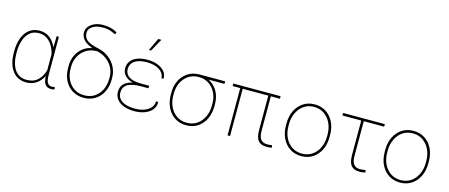

<svg xmlns="http://www.w3.org/2000/svg" viewBox="-49 -1365 4598 1968"><g transform="rotate(15 2250.0 -380.5)"><path d="M249 10.3Q187 10.3 142.6 -22Q98.1 -54.2 74.5 -113.5Q50.8 -172.9 50.8 -254.4V-264.6Q50.8 -348.1 74.5 -409.7Q98.1 -471.2 142.8 -504.6Q187.5 -538.1 250 -538.1Q313.5 -538.1 358.2 -503.7Q402.8 -469.2 428.7 -408.7L431.6 -528.3H455.1V-124.5Q455.1 -64.9 470.7 -40.3Q486.3 -15.6 515.1 -15.6Q522.9 -15.6 528.6 -16.6Q534.2 -17.6 546.9 -20.5L552.2 3.4Q543.9 7.3 535.4 8.8Q526.9 10.3 516.6 10.3Q474.1 10.3 452.9 -16.8Q431.6 -43.9 429.2 -106Q403.8 -52.7 358.2 -21.2Q312.5 10.3 249 10.3ZM248.5 -16.1Q320.8 -16.1 365.7 -57.4Q410.6 -98.6 428.7 -167.5V-338.9Q417 -385.3 393.6 -424.6Q370.1 -463.9 334.2 -487.8Q298.3 -511.7 249.5 -511.7Q193.4 -511.7 155.3 -480.5Q117.2 -449.2 97.7 -393.6Q78.1 -337.9 78.1 -264.6V-254.4Q78.1 -145 121.3 -80.6Q164.6 -16.1 248.5 -16.1Z M860.8 10.3Q792 10.3 739.7 -22.2Q687.5 -54.7 658.2 -112.1Q628.9 -169.4 628.9 -244.1V-264.6Q628.9 -331.5 654.5 -382.6Q680.2 -433.6 721.7 -464.8Q763.2 -496.1 810.1 -502.4V-507.8Q746.1 -531.7 718.8 -565.9Q691.4 -600.1 691.4 -639.2Q691.4 -673.8 713.6 -701.9Q735.8 -730 774.9 -746.6Q814 -763.2 863.8 -763.2Q905.3 -763.2 942.9 -754.4Q980.5 -745.6 1013.7 -725.6L1004.9 -701.7Q978 -714.4 957.8 -722.2Q937.5 -730 915.8 -733.4Q894 -736.8 864.3 -736.8Q801.8 -736.8 759.8 -710.9Q717.8 -685.1 717.8 -639.2Q717.8 -593.8 753.4 -564.5Q789.1 -535.2 875.5 -517.6Q943.4 -502.4 991.7 -464.4Q1040 -426.3 1065.7 -374.3Q1091.3 -322.3 1091.3 -264.6V-244.1Q1091.3 -169.4 1062 -112.1Q1032.7 -54.7 980.7 -22.2Q928.7 10.3 860.8 10.3ZM860.8 -16.1Q922.9 -16.1 968.8 -46.6Q1014.6 -77.1 1039.8 -128.9Q1064.9 -180.7 1064.9 -244.1V-264.6Q1064.9 -322.8 1037.8 -369.6Q1010.7 -416.5 966.6 -447.3Q922.4 -478 871.1 -486.8Q805.7 -486.8 757.1 -456.3Q708.5 -425.8 681.9 -375.2Q655.3 -324.7 655.3 -264.6V-244.1Q655.3 -180.7 680.4 -128.9Q705.6 -77.1 751.7 -46.6Q797.9 -16.1 860.8 -16.1Z M1397 8.3Q1334 8.3 1286.1 -9.8Q1238.3 -27.8 1211.7 -61.5Q1185.1 -95.2 1185.1 -141.6Q1185.1 -244.1 1306.6 -270.5Q1252.4 -285.6 1223.4 -317.9Q1194.3 -350.1 1194.3 -391.6Q1194.3 -438 1218.8 -470.2Q1243.2 -502.4 1288.6 -519.3Q1334 -536.1 1397 -536.1Q1455.6 -536.1 1502.7 -518.1Q1549.8 -500 1576.9 -467.8Q1604 -435.5 1602.5 -393.1L1601.6 -390.1H1580.1Q1580.1 -425.8 1555.9 -452.9Q1531.7 -480 1490.5 -494.9Q1449.2 -509.8 1397 -509.8Q1308.6 -509.8 1265.1 -477.8Q1221.7 -445.8 1221.7 -393.1Q1221.7 -340.3 1264.4 -311.8Q1307.1 -283.2 1398.4 -283.2H1479V-256.3H1398.4Q1305.7 -256.3 1258.5 -228.3Q1211.4 -200.2 1211.4 -140.1Q1211.4 -82.5 1259.8 -50.5Q1308.1 -18.6 1397 -18.6Q1481.9 -18.6 1535.2 -54.4Q1588.4 -90.3 1588.4 -147H1610.4L1611.3 -144Q1612.8 -95.2 1583.5 -61.3Q1554.2 -27.3 1504.9 -9.5Q1455.6 8.3 1397 8.3ZM1381.3 -637.2 1444.8 -770.5H1478L1404.8 -637.2Z M1948.7 10.3Q1879.9 10.3 1827.6 -23.4Q1775.4 -57.1 1746.1 -116.7Q1716.8 -176.3 1716.8 -253.9V-274.4Q1716.8 -348.1 1745.8 -405.5Q1774.9 -462.9 1827.1 -495.6Q1879.4 -528.3 1947.8 -528.3H2219.7V-501.5H2051.3Q2111.3 -470.7 2145.3 -411.9Q2179.2 -353 2179.2 -275.4V-254.4Q2179.2 -176.3 2150.1 -116.7Q2121.1 -57.1 2069.1 -23.4Q2017.1 10.3 1948.7 10.3ZM1948.7 -16.1Q2010.7 -16.1 2056.6 -48.1Q2102.5 -80.1 2127.7 -134Q2152.8 -188 2152.8 -253.9V-274.4Q2152.8 -336.4 2127.4 -388.2Q2102.1 -439.9 2055.9 -470.7Q2009.8 -501.5 1947.3 -501.5Q1885.3 -501 1839.4 -470.2Q1793.5 -439.5 1768.3 -387.9Q1743.2 -336.4 1743.2 -274.4V-253.9Q1743.2 -187.5 1768.3 -133.5Q1793.5 -79.6 1839.6 -47.9Q1885.7 -16.1 1948.7 -16.1Z M2803.2 10.3Q2741.7 10.3 2713.1 -23.7Q2684.6 -57.6 2684.6 -136.2V-501.5H2413.1V0H2386.7V-501.5H2306.2V-528.3H2808.1V-501.5H2711.4V-136.2Q2711.4 -70.3 2734.9 -43.2Q2758.3 -16.1 2801.8 -16.1Q2814.9 -16.1 2825.2 -17.1Q2835.4 -18.1 2854 -20.5L2858.4 3.9Q2846.7 7.3 2832.8 8.8Q2818.8 10.3 2803.2 10.3Z M3170.4 10.3Q3101.6 10.3 3049.3 -23.4Q2997.1 -57.1 2967.8 -116.7Q2938.5 -176.3 2938.5 -253.9V-274.4Q2938.5 -352.1 2967.8 -411.4Q2997.1 -470.7 3049.1 -504.4Q3101.1 -538.1 3169.4 -538.1Q3238.3 -538.1 3290.3 -504.4Q3342.3 -470.7 3371.6 -411.4Q3400.9 -352.1 3400.9 -274.4V-253.9Q3400.9 -176.3 3371.6 -116.7Q3342.3 -57.1 3290.3 -23.4Q3238.3 10.3 3170.4 10.3ZM3170.4 -16.1Q3232.4 -16.1 3278.3 -48.1Q3324.2 -80.1 3349.4 -134Q3374.5 -188 3374.5 -253.9V-274.4Q3374.5 -339.4 3349.1 -393.3Q3323.7 -447.3 3277.6 -479.5Q3231.4 -511.7 3169.4 -511.7Q3107.4 -511.7 3061.3 -479.5Q3015.1 -447.3 2990 -393.3Q2964.8 -339.4 2964.8 -274.4V-253.9Q2964.8 -187.5 2990 -133.5Q3015.1 -79.6 3061.3 -47.9Q3107.4 -16.1 3170.4 -16.1Z M3789.6 10.3Q3728 10.3 3699.5 -23.7Q3670.9 -57.6 3670.9 -136.2V-501.5H3471.2V-528.3H3914.1V-501.5H3697.8V-136.2Q3697.8 -70.3 3721.2 -43.2Q3744.6 -16.1 3788.1 -16.1Q3796.4 -16.1 3813.5 -18.3Q3830.6 -20.5 3842.3 -22.2Q3854 -23.9 3845.7 -22.9L3850.1 1.5Q3837.4 5.4 3820.3 7.8Q3803.2 10.3 3789.6 10.3Z M4218.3 10.3Q4149.4 10.3 4097.2 -23.4Q4044.9 -57.1 4015.6 -116.7Q3986.3 -176.3 3986.3 -253.9V-274.4Q3986.3 -352.1 4015.6 -411.4Q4044.9 -470.7 4096.9 -504.4Q4148.9 -538.1 4217.3 -538.1Q4286.1 -538.1 4338.1 -504.4Q4390.1 -470.7 4419.4 -411.4Q4448.7 -352.1 4448.7 -274.4V-253.9Q4448.7 -176.3 4419.4 -116.7Q4390.1 -57.1 4338.1 -23.4Q4286.1 10.3 4218.3 10.3ZM4218.3 -16.1Q4280.3 -16.1 4326.2 -48.1Q4372.1 -80.1 4397.2 -134Q4422.4 -188 4422.4 -253.9V-274.4Q4422.4 -339.4 4397 -393.3Q4371.6 -447.3 4325.4 -479.5Q4279.3 -511.7 4217.3 -511.7Q4155.3 -511.7 4109.1 -479.5Q4063 -447.3 4037.8 -393.3Q4012.7 -339.4 4012.7 -274.4V-253.9Q4012.7 -187.5 4037.8 -133.5Q4063 -79.6 4109.1 -47.9Q4155.3 -16.1 4218.3 -16.1Z"/></g></svg>

Font: Roboto Slab LO Thin
Style: Regular
Weight: 250
Designer: Google
Version: Version 2.00;September 28, 2018;FontCreator 11.5.0.2427 64-b